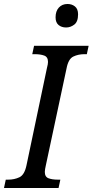

<svg xmlns="http://www.w3.org/2000/svg" viewBox="-40 -944 465 964"><path d="M-20 0 -11 -42H1Q32 -42 57.5 -54Q83 -66 93 -114L196 -604Q201 -622 201 -633Q201 -658 182 -665Q163 -672 134 -672H122L131 -714H405L396 -672H384Q353 -672 328 -660Q303 -648 294 -600L190 -113Q188 -105 186.5 -95.5Q185 -86 185 -81Q185 -56 203.5 -49Q222 -42 251 -42H263L254 0ZM292 -806Q269 -806 254 -818.5Q239 -831 239 -857Q239 -888 255.5 -906Q272 -924 299 -924Q321 -924 336.5 -911.5Q352 -899 352 -872Q352 -835 333 -820.5Q314 -806 292 -806Z"/></svg>

Font: Noto Serif SemiCondensed
Style: Italic
Weight: 400
Width: 4
Italic angle: -12°
Designer: Monotype Design Team
Foundry: Monotype Imaging Inc.
Version: Version 2.013